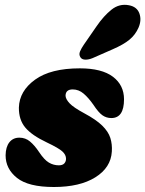

<svg xmlns="http://www.w3.org/2000/svg" viewBox="-20 -755 596 788"><path d="M221.5 -76.5Q236.5 -76.5 243.8 -84.2Q251 -92 251 -103.5Q251 -119.5 236.2 -133.2Q221.5 -147 172 -170.5Q110.5 -199.5 83.8 -231.5Q57 -263.5 57.5 -313.5Q59.5 -381.5 123.8 -428Q188 -474.5 307.5 -474.5Q398 -474.5 443.5 -440Q489 -405.5 489 -347.5Q489 -270.5 437 -270.5Q416.5 -270.5 400.2 -282Q384 -293.5 364 -324Q343.5 -353.5 323.2 -370.8Q303 -388 278.5 -388Q249 -388 249 -361.5Q250 -347.5 265.8 -330.8Q281.5 -314 326 -290Q374.5 -264 399.5 -239.5Q424.5 -215 432.8 -189Q441 -163 439 -133Q435 -67 371.2 -27.2Q307.5 12.5 201 12.5Q96.5 12.5 49.8 -24.8Q3 -62 3 -117.5Q3.5 -152 18.5 -171Q33.5 -190 59.5 -190Q84.5 -190 103.2 -174.2Q122 -158.5 140 -131.5Q161.5 -99 180.5 -87.8Q199.5 -76.5 221.5 -76.5ZM375.5 -646Q405.5 -690 437.8 -715.5Q470 -741 509 -733.5Q542 -727.5 552 -700Q562 -672.5 548.5 -641.5Q535.5 -612 511.2 -592Q487 -572 442 -552.5L360 -516.5Q344.5 -510 330.2 -510.2Q316 -510.5 310 -520Q303 -531 308.5 -544Q314 -557 324 -571.5Z"/></svg>

Font: Fraunces 72pt S100 Black
Style: Italic
Weight: 900
Italic angle: -16°
Version: Version 1.000; ttfautohint (v1.8.3)